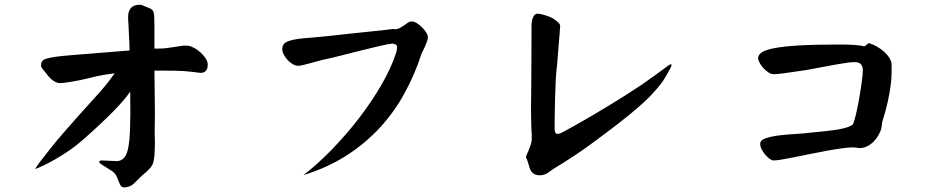

<svg xmlns="http://www.w3.org/2000/svg" viewBox="-20 -694 4040 820"><path d="M536.1 -180.7Q537.1 -200.2 536.6 -230Q536.1 -259.8 536.1 -302.7Q491.2 -235.4 335 -97.7Q307.6 -73.2 277.8 -52.7Q248 -32.2 220.2 -16.1Q192.4 0 168.9 11.2Q145.5 22.5 129.9 28.3Q134.8 18.6 152.8 -5.4Q170.9 -29.3 196.3 -61Q221.7 -92.8 253.4 -129.4Q285.2 -166 317.4 -202.1L382.8 -274.4Q408.2 -301.8 429.7 -328.1Q451.2 -354.5 469.7 -380.9L433.6 -376Q421.9 -374 403.8 -370.6Q385.7 -367.2 360.4 -360.4Q315.4 -349.6 280.8 -344.2Q246.1 -338.9 237.3 -338.9Q224.6 -338.9 210.9 -347.2Q197.3 -355.5 185.5 -370.1Q173.8 -385.7 164.6 -396Q155.3 -406.2 155.3 -415Q155.3 -425.8 160.2 -432.6Q165 -439.5 179.2 -443.8Q193.4 -448.2 218.8 -451.7Q244.1 -455.1 286.1 -458.5Q328.1 -461.9 388.7 -466.8Q449.2 -471.7 533.2 -478.5Q533.2 -491.2 532.7 -505.9Q532.2 -520.5 531.2 -536.1L528.3 -595.7Q527.3 -603.5 527.3 -610.8Q527.3 -618.2 527.3 -624Q527.3 -646.5 539.6 -660.2Q551.8 -673.8 578.1 -673.8Q580.1 -673.8 583.5 -673.3Q586.9 -672.9 588.9 -670.9Q607.4 -663.1 618.2 -659.2Q628.9 -655.3 633.3 -647.5Q637.7 -639.6 638.7 -624.5Q639.6 -609.4 639.6 -581.1V-486.3Q653.3 -486.3 669.4 -486.8Q685.5 -487.3 703.1 -490.2L755.9 -498Q765.6 -500 771.5 -499Q777.3 -498 782.2 -499Q794.9 -497.1 809.6 -489.3Q824.2 -481.4 836.9 -469.7Q849.6 -458 858.4 -444.3Q867.2 -430.7 867.2 -418Q867.2 -382.8 835.9 -382.8Q835 -382.8 827.1 -383.8Q819.3 -384.8 804.7 -386.7Q765.6 -391.6 723.6 -392.1Q681.6 -392.6 639.6 -392.6L641.6 -210Q641.6 -189.5 641.1 -169.9Q640.6 -150.4 640.6 -130.9Q640.6 -116.2 641.1 -104Q641.6 -91.8 641.6 -81.1Q641.6 -61.5 640.6 -48.8Q639.6 -36.1 639.6 -29.3L636.7 -8.8Q634.8 -1 632.8 4.9Q630.9 10.7 626 17.6Q621.1 24.4 612.3 33.2Q603.5 42 588.9 53.7L552.7 88.9Q543 98.6 532.2 102.1Q521.5 105.5 511.7 106.4Q500 106.4 495.6 99.1Q491.2 91.8 487.3 81.5Q483.4 71.3 478 59.1Q472.7 46.9 458 36.1L418.9 11.7Q403.3 2 403.3 -2Q405.3 -8.8 414.1 -8.8Q463.9 -5.9 477.5 -5.9Q511.7 -5.9 523.9 -47.4Q536.1 -88.9 536.1 -180.7Z M1807.6 -536.1Q1807.6 -528.3 1803.7 -517.1Q1799.8 -505.9 1794.9 -495.1Q1790 -484.4 1785.6 -475.6Q1781.2 -466.8 1780.3 -464.8Q1752 -377 1708 -296.4Q1664.1 -215.8 1602.1 -148.4Q1540 -81.1 1459 -29.3Q1377.9 22.5 1276.4 53.7Q1336.9 6.8 1398.4 -56.6Q1460 -120.1 1513.7 -189.9Q1567.4 -259.8 1608.9 -331.5Q1650.4 -403.3 1670.9 -465.8Q1675.8 -479.5 1675.8 -492.7Q1675.8 -505.9 1656.2 -507.8Q1641.6 -506.8 1605 -498.5Q1568.4 -490.2 1524.4 -479Q1480.5 -467.8 1435.5 -456.5Q1390.6 -445.3 1358.4 -438.5L1293 -420.9Q1266.6 -413.1 1252 -413.1Q1242.2 -413.1 1230.5 -419.9Q1218.8 -426.8 1209 -437Q1199.2 -447.3 1192.4 -460Q1185.5 -472.7 1185.5 -484.4Q1185.5 -506.8 1206.1 -516.1Q1226.6 -525.4 1273.4 -530.3Q1284.2 -531.2 1314.5 -533.7Q1344.7 -536.1 1385.3 -540.5Q1425.8 -544.9 1470.2 -549.8Q1514.6 -554.7 1554.2 -558.6Q1593.8 -562.5 1622.6 -565.9Q1651.4 -569.3 1660.2 -570.3Q1671.9 -567.4 1682.6 -572.3Q1693.4 -577.1 1702.6 -583.5Q1711.9 -589.8 1720.7 -596.2Q1729.5 -602.5 1738.3 -602.5Q1748 -602.5 1760.3 -595.2Q1772.5 -587.9 1782.7 -577.1Q1793 -566.4 1800.3 -555.2Q1807.6 -543.9 1807.6 -536.1Z M2840.8 -398.4Q2835.9 -389.6 2820.3 -362.3Q2804.7 -335 2766.6 -293.9Q2752 -277.3 2725.6 -253.4Q2699.2 -229.5 2664.6 -201.2Q2629.9 -172.9 2589.8 -142.6Q2549.8 -112.3 2509.3 -82.5Q2468.8 -52.7 2428.7 -26.4Q2388.7 0 2354.5 20.5Q2339.8 29.3 2323.2 42Q2306.6 54.7 2284.2 54.7Q2248 54.7 2239.3 13.7L2230.5 -13.7Q2226.6 -17.6 2226.6 -22.5Q2226.6 -26.4 2230 -34.2Q2233.4 -42 2237.8 -52.2Q2242.2 -62.5 2246.1 -74.2Q2250 -85.9 2251 -96.7V-119.1Q2250 -127 2249.5 -143.6Q2249 -160.2 2248.5 -179.7Q2248 -199.2 2248 -217.8Q2248 -236.3 2248 -249Q2248 -269.5 2248.5 -291.5Q2249 -313.5 2249 -347.7Q2249 -381.8 2249.5 -432.6Q2250 -483.4 2250 -559.6Q2250 -569.3 2250 -582.5Q2250 -595.7 2252.4 -607.4Q2254.9 -619.1 2260.7 -627.4Q2266.6 -635.7 2277.3 -635.7Q2281.2 -635.7 2290 -633.8Q2298.8 -631.8 2308.6 -628.9Q2318.4 -626 2327.6 -622.1Q2336.9 -618.2 2341.8 -615.2Q2356.4 -605.5 2363.3 -599.1Q2370.1 -592.8 2371.6 -587.4Q2373 -582 2372.1 -577.1Q2371.1 -572.3 2371.1 -566.4Q2371.1 -562.5 2370.1 -550.3Q2369.1 -538.1 2367.2 -516.6L2359.4 -418.9Q2355.5 -391.6 2353.5 -352.1Q2351.6 -312.5 2350.6 -272Q2349.6 -231.4 2349.1 -196.8Q2348.6 -162.1 2348.6 -144.5Q2348.6 -124 2359.4 -122.1H2358.4Q2358.4 -123 2362.3 -122.6Q2366.2 -122.1 2371.1 -124Q2375 -125 2394 -135.3Q2413.1 -145.5 2442.4 -162.1Q2471.7 -178.7 2507.8 -199.7Q2543.9 -220.7 2581.5 -243.7Q2619.1 -266.6 2655.3 -289.6Q2691.4 -312.5 2721.7 -333Q2776.4 -371.1 2802.2 -390.6Q2828.1 -410.2 2830.1 -411.1Q2835 -415 2839.4 -417.5Q2843.8 -419.9 2846.2 -419.4Q2848.6 -418.9 2847.7 -414.1Q2846.7 -409.2 2840.8 -398.4Z M3788.1 -415Q3788.1 -396.5 3787.6 -374.5Q3787.1 -352.5 3783.2 -324.2Q3779.3 -295.9 3771.5 -259.8Q3763.7 -223.6 3749 -176.8Q3747.1 -171.9 3746.1 -160.6Q3745.1 -149.4 3743.2 -141.6Q3740.2 -132.8 3733.4 -119.6Q3726.6 -106.4 3715.3 -93.8Q3704.1 -81.1 3688.5 -71.8Q3672.9 -62.5 3652.3 -61.5Q3646.5 -61.5 3638.2 -63Q3629.9 -64.5 3622.1 -64.5Q3604.5 -64.5 3575.7 -60.5Q3546.9 -56.6 3512.2 -50.3Q3477.5 -43.9 3441.4 -36.6Q3405.3 -29.3 3374 -22.9Q3342.8 -16.6 3319.3 -12.7Q3295.9 -8.8 3287.1 -8.8Q3280.3 -8.8 3278.3 -9.8Q3273.4 -10.7 3265.1 -17.1Q3256.8 -23.4 3248 -33.7Q3239.3 -43.9 3232.9 -56.2Q3226.6 -68.4 3226.6 -80.1Q3226.6 -95.7 3251.5 -104Q3276.4 -112.3 3311 -116.2Q3345.7 -120.1 3380.9 -122.1Q3416 -124 3436.5 -127Q3478.5 -130.9 3509.3 -134.3Q3540 -137.7 3562 -141.6Q3584 -145.5 3598.6 -150.4Q3613.3 -155.3 3622.1 -162.1Q3628.9 -175.8 3636.2 -208Q3643.6 -240.2 3649.9 -276.4Q3656.2 -312.5 3660.6 -345.2Q3665 -377.9 3665 -393.6Q3665 -428.7 3630.9 -428.7Q3617.2 -428.7 3599.1 -426.3Q3581.1 -423.8 3556.2 -419.4Q3531.2 -415 3498 -408.7Q3464.8 -402.3 3420.9 -394.5Q3307.6 -377 3285.2 -377Q3273.4 -377 3261.7 -384.8Q3250 -392.6 3240.2 -403.3Q3230.5 -414.1 3224.1 -425.8Q3217.8 -437.5 3217.8 -445.3Q3217.8 -460 3233.9 -470.7Q3250 -481.4 3289.1 -488.8Q3328.1 -496.1 3394.5 -500Q3460.9 -503.9 3562.5 -503.9Q3646.5 -503.9 3668.9 -496.1Q3673.8 -496.1 3681.2 -502.9Q3688.5 -509.8 3691.4 -509.8Q3708 -504.9 3725.1 -495.1Q3742.2 -485.4 3756.3 -472.7Q3770.5 -460 3779.3 -445.3Q3788.1 -430.7 3788.1 -415Z"/></svg>

Font: JasonHandwriting1
Style: Regular
Weight: 400
Version: Version 1.48.20